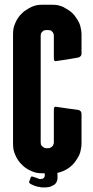

<svg xmlns="http://www.w3.org/2000/svg" viewBox="-20 -727 395 813"><path d="M199.2 -707Q211.9 -707 224.6 -705.1Q236.3 -702.1 248 -697.3Q258.8 -691.4 269.5 -684.6Q279.3 -678.7 288.1 -669.9Q295.9 -662.1 302.7 -651.4Q309.6 -641.6 315.4 -629.9Q320.3 -619.1 322.3 -606.4Q325.2 -593.8 325.2 -581.1Q325.2 -581.1 325.2 -581.1Q325.2 -581.1 325.2 -581.1Q325.2 -581.1 325.2 -541Q325.2 -501 325.2 -501Q325.2 -494.1 322.3 -490.2Q318.4 -485.4 311.5 -483.4Q311.5 -483.4 311.5 -483.4Q311.5 -483.4 311.5 -483.4Q311.5 -483.4 266.6 -475.6Q220.7 -468.8 220.7 -468.8Q213.9 -466.8 210.9 -469.7Q208 -472.7 208 -478.5Q208 -478.5 208 -478.5Q208 -478.5 208 -478.5Q208 -478.5 208 -527.3Q208 -576.2 208 -576.2Q208 -581.1 206.1 -585Q205.1 -588.9 201.2 -592.8Q197.3 -596.7 193.4 -598.6Q189.5 -599.6 183.6 -599.6Q183.6 -599.6 183.6 -599.6Q183.6 -599.6 183.6 -599.6Q183.6 -599.6 179.7 -599.6Q175.8 -599.6 175.8 -599.6Q170.9 -599.6 167 -598.6Q163.1 -596.7 159.2 -592.8Q155.3 -588.9 153.3 -585Q152.3 -581.1 152.3 -576.2Q152.3 -576.2 152.3 -576.2Q152.3 -576.2 152.3 -576.2Q152.3 -576.2 152.3 -517.6Q152.3 -460 152.3 -383.8Q152.3 -351.6 152.3 -318.4Q152.3 -286.1 152.3 -255.9Q152.3 -200.2 152.3 -162.1Q152.3 -124 152.3 -124Q152.3 -119.1 153.3 -115.2Q155.3 -110.4 159.2 -107.4Q163.1 -103.5 167 -101.6Q170.9 -99.6 175.8 -99.6Q175.8 -99.6 175.8 -99.6Q175.8 -99.6 175.8 -99.6Q175.8 -99.6 179.7 -99.6Q183.6 -99.6 183.6 -99.6Q189.5 -99.6 193.4 -101.6Q197.3 -103.5 201.2 -107.4Q205.1 -110.4 206.1 -115.2Q208 -119.1 208 -124Q208 -124 208 -124Q208 -124 208 -124Q208 -124 208 -142.6Q208 -160.2 208 -183.6Q208 -212.9 208 -238.3Q208 -263.7 208 -263.7Q208 -270.5 210.9 -273.4Q213.9 -276.4 220.7 -274.4Q220.7 -274.4 220.7 -274.4Q220.7 -274.4 220.7 -274.4Q220.7 -274.4 266.6 -267.6Q311.5 -261.7 311.5 -261.7Q318.4 -259.8 322.3 -254.9Q325.2 -251 325.2 -244.1Q325.2 -244.1 325.2 -244.1Q325.2 -244.1 325.2 -244.1Q325.2 -244.1 325.2 -227.5Q325.2 -211.9 325.2 -190.4Q325.2 -165 325.2 -141.6Q325.2 -119.1 325.2 -119.1Q325.2 -106.4 322.3 -93.8Q320.3 -81.1 315.4 -70.3Q309.6 -58.6 302.7 -48.8Q295.9 -38.1 288.1 -30.3Q279.3 -21.5 269.5 -14.6Q258.8 -7.8 248 -2.9Q236.3 2 224.6 4.9Q211.9 6.8 199.2 6.8Q199.2 6.8 199.2 6.8Q199.2 6.8 199.2 6.8Q199.2 6.8 179.7 6.8Q161.1 6.8 161.1 6.8Q148.4 6.8 135.7 4.9Q123 2 112.3 -2.9Q100.6 -7.8 90.8 -14.6Q80.1 -21.5 72.3 -30.3Q63.5 -38.1 56.6 -48.8Q49.8 -58.6 44.9 -70.3Q40 -81.1 37.1 -93.8Q35.2 -106.4 35.2 -119.1Q35.2 -119.1 35.2 -119.1Q35.2 -119.1 35.2 -119.1Q35.2 -119.1 35.2 -178.7Q35.2 -238.3 35.2 -315.4Q35.2 -348.6 35.2 -381.8Q35.2 -416 35.2 -446.3Q35.2 -502.9 35.2 -542Q35.2 -581.1 35.2 -581.1Q35.2 -593.8 37.1 -606.4Q40 -619.1 44.9 -629.9Q49.8 -641.6 56.6 -651.4Q63.5 -662.1 72.3 -669.9Q80.1 -678.7 90.8 -684.6Q100.6 -691.4 112.3 -697.3Q123 -702.1 135.7 -705.1Q148.4 -707 161.1 -707Q161.1 -707 161.1 -707Q161.1 -707 161.1 -707Q161.1 -707 179.7 -707Q199.2 -707 199.2 -707Q199.2 -707 199.2 -707Q199.2 -707 199.2 -707ZM159.2 -40Q175.8 -36.1 210.9 -30.3Q211.9 -27.3 212.9 -25.4Q213.9 -22.5 214.8 -20.5Q215.8 -18.6 216.8 -16.6Q216.8 -14.6 217.8 -12.7Q219.7 -6.8 220.7 -1Q222.7 5.9 223.6 11.7Q223.6 18.6 223.6 24.4Q223.6 31.2 221.7 38.1Q219.7 43.9 216.8 47.9Q213.9 52.7 209 55.7Q204.1 58.6 199.2 60.5Q194.3 63.5 189.5 64.5Q183.6 65.4 176.8 66.4Q172.9 66.4 168 66.4Q166 66.4 163.1 66.4Q160.2 66.4 155.3 66.4Q151.4 65.4 146.5 64.5Q142.6 64.5 138.7 63.5Q133.8 61.5 128.9 60.5Q124 58.6 119.1 56.6Q114.3 54.7 109.4 51.8Q109.4 51.8 109.4 51.8Q108.4 50.8 107.4 50.8Q107.4 49.8 106.4 48.8Q105.5 48.8 104.5 47.9Q104.5 46.9 103.5 45.9Q103.5 44.9 103.5 43.9Q103.5 43.9 103.5 42Q106.4 36.1 110.4 23.4Q110.4 23.4 110.4 23.4Q111.3 22.5 111.3 21.5Q112.3 21.5 114.3 20.5Q115.2 20.5 117.2 20.5Q118.2 20.5 120.1 21.5Q126 23.4 137.7 27.3Q141.6 29.3 144.5 30.3Q148.4 30.3 151.4 31.2Q154.3 31.2 157.2 30.3Q159.2 30.3 162.1 29.3Q164.1 28.3 166 25.4Q168 23.4 168.9 20.5Q168.9 17.6 169.9 13.7Q169.9 10.7 168.9 6.8Q168.9 2.9 168 -1Q168 -4.9 167 -8.8Q166 -12.7 165 -16.6Q164.1 -20.5 163.1 -24.4Q161.1 -28.3 160.2 -32.2Q159.2 -36.1 159.2 -40Z"/></svg>

Font: Franchise Goodkids
Style: Regular
Weight: 500
Designer: ""
Version: ""